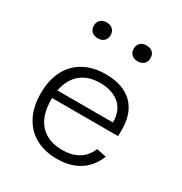

<svg xmlns="http://www.w3.org/2000/svg" viewBox="-177 -885 975 1028"><g transform="rotate(30 310.0 -371.0)"><path d="M321.5 -512Q391.5 -512 441.2 -487.8Q491 -463.5 517.2 -415.5Q543.5 -367.5 543.5 -298V-257.5H114.5V-307H511L483 -283V-304.5Q483 -381 438 -418.8Q393 -456.5 319 -456.5Q230.5 -456.5 182.8 -402Q135 -347.5 135 -250Q135 -148 183.8 -95.8Q232.5 -43.5 320 -43.5Q379 -43.5 419.8 -67.8Q460.5 -92 481 -141.5L541 -129Q524.5 -86.5 495.2 -55Q466 -23.5 422 -5.8Q378 12 320 12Q244.5 12 188.2 -18.5Q132 -49 101 -107.8Q70 -166.5 70 -250Q70 -331.5 100.5 -390.5Q131 -449.5 187.8 -480.8Q244.5 -512 321.5 -512ZM135 -705.5Q135 -728.5 149.2 -741.5Q163.5 -754.5 187 -754.5Q210 -754.5 224.2 -741.5Q238.5 -728.5 238.5 -705.5Q238.5 -682.5 224.2 -669.5Q210 -656.5 187 -656.5Q163.5 -656.5 149.2 -669.5Q135 -682.5 135 -705.5ZM381.5 -705.5Q381.5 -728.5 395.8 -741.5Q410 -754.5 433.5 -754.5Q456.5 -754.5 470.8 -741.5Q485 -728.5 485 -705.5Q485 -682.5 470.8 -669.5Q456.5 -656.5 433.5 -656.5Q410 -656.5 395.8 -669.5Q381.5 -682.5 381.5 -705.5Z"/></g></svg>

Font: Monaspace Neon Var
Style: Regular
Weight: 400
Designer: Riley Cran and the Lettermatic Team
Version: Version 1.000 (Monaspace Neon Var)